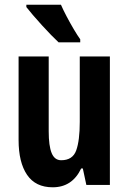

<svg xmlns="http://www.w3.org/2000/svg" viewBox="-20 -786 548 816"><path d="M447 -546V0H347L332 -70H325Q287 10 204 10Q131 10 95 -43Q59 -96 59 -191V-546H187V-228Q187 -166 199.5 -135.5Q212 -105 240 -105Q289 -105 304 -147Q319 -189 319 -268V-546ZM239 -766Q248 -745 263 -716.5Q278 -688 294 -661Q310 -634 321 -619V-606H229Q216 -618 197 -637.5Q178 -657 157.5 -679.5Q137 -702 119.5 -722.5Q102 -743 92 -756V-766Z"/></svg>

Font: Noto Sans Gujarati ExtraCondensed
Style: Bold
Weight: 700
Width: 2
Designer: Jelle Bosma - Monotype Design Team, Universal Thirst
Foundry: Monotype Imaging Inc.
Version: Version 2.106; ttfautohint (v1.8.4.7-5d5b)